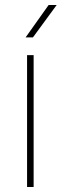

<svg xmlns="http://www.w3.org/2000/svg" viewBox="-20 -749 247 769"><path d="M114.7 0H88.4V-528.3H114.7ZM174.8 -729H207L111.8 -599.1H82.5Z"/></svg>

Font: RobotoDraft Thin
Style: Regular
Weight: 250
Version: Version 2.001153; 2014